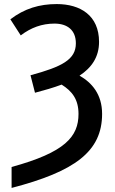

<svg xmlns="http://www.w3.org/2000/svg" viewBox="-20 -744 566 944"><path d="M37 180C348 99 482 1 482 -184C482 -281 431 -338 371 -372C430 -411 467 -463 467 -538C467 -668 375 -724 259 -724C174 -724 100 -702 31 -649L82 -570C132 -608 186 -628 248 -628C311 -628 353 -596 353 -531C353 -451 285 -416 130 -374L152 -288C198 -300 243 -313 283 -328C334 -296 366 -256 366 -184C366 -72 300 5 37 77Z"/></svg>

Font: Noto Sans UI SemiCondensed Medium
Style: Regular
Weight: 500
Width: 4
Designer: Monotype Design Team
Foundry: Monotype Imaging Inc.
Version: Version 1.901